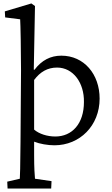

<svg xmlns="http://www.w3.org/2000/svg" viewBox="-20 -835 649 1114"><path d="M24 259H277L279 216L183 202C181 180 178 141 178 65V-13C211 0 257 8 296 8C443 8 558 -106 558 -263C558 -404 468 -512 336 -512C274 -512 222 -486 180 -430L176 -431C179 -612 181 -701 183 -800L162 -815L8 -769L10 -734L97 -723C99 -699 102 -533 102 -427L99 -10C98 135 96 186 95 202L22 219ZM178 -83V-371C213 -418 256 -443 311 -443C405 -443 469 -354 467 -243C467 -117 398 -43 301 -43C254 -43 207 -58 178 -83Z"/></svg>

Font: TPK Tissa Web Quiz
Style: Regular
Weight: 400
Designer: Jacques Le Bailly, Suppakit Chalermlarp | Katatrad Co.,Ltd.
Foundry: Jacques Le Bailly, Cadson Demak Co.,Ltd.
Version: Version 5.000;Glyphs 3.1.2 (3151)